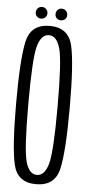

<svg xmlns="http://www.w3.org/2000/svg" viewBox="-54 -790 381 826"><g transform="rotate(5 136.0 -377.0)"><path d="M134 4Q215 4 232.5 -71Q250 -146 250 -337.5Q250 -528 232.5 -603.8Q215 -679.5 134 -679.5Q53 -679.5 35.8 -604.2Q18.5 -529 18.5 -337.5Q18.5 -146 36 -71Q53.5 4 134 4ZM134 -36Q100 -36 85.5 -89.5Q71 -143 71 -337.5Q71 -532.5 85.5 -586Q100 -639.5 134 -639.5Q168 -639.5 182.8 -586Q197.5 -532.5 197.5 -337.5Q197.5 -143 182.8 -89.5Q168 -36 134 -36ZM94 -707.5Q104 -707.5 111.5 -714.5Q119 -721.5 119 -732.5Q119 -743 111.5 -750.5Q104 -758 94 -758Q83 -758 75.8 -750.5Q68.5 -743 68.5 -732.5Q68.5 -721.5 75.8 -714.5Q83 -707.5 94 -707.5ZM178.5 -707.5Q190 -707.5 197.2 -714.5Q204.5 -721.5 204.5 -732.5Q204.5 -743 197.2 -750.5Q190 -758 178.5 -758Q168 -758 161 -750.5Q154 -743 154 -732.5Q154 -721.5 161 -714.5Q168 -707.5 178.5 -707.5Z"/></g></svg>

Font: Anybody ExtraCondensed Light
Style: Regular
Weight: 300
Width: 2
Version: Version 1.113;gftools[0.9.25]